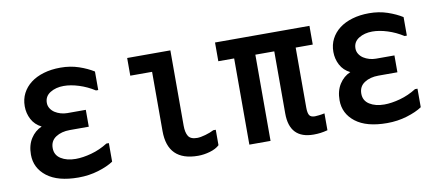

<svg xmlns="http://www.w3.org/2000/svg" viewBox="-54 -729 2109 919"><g transform="rotate(-10 1000.0 -269.5)"><path d="M59 -150Q59 -196 79.5 -228Q100 -260 133 -274Q101 -290 85.5 -319.5Q70 -349 70 -383Q70 -418 84.5 -446Q99 -474 125 -494Q151 -514 188 -525Q225 -536 270 -536Q318 -536 359 -522Q400 -508 430 -489V-399H419Q383 -422 343.5 -434.5Q304 -447 270 -447Q232 -447 204.5 -430Q177 -413 177 -381Q177 -366 185 -353.5Q193 -341 205.5 -333Q218 -325 233.5 -320.5Q249 -316 265 -316H355V-234H263Q222 -234 194.5 -216Q167 -198 167 -163Q167 -129 195.5 -111Q224 -93 267 -93Q302 -93 344 -104.5Q386 -116 424 -140H436V-50Q408 -31 362 -17Q316 -3 265 -3Q165 -3 112 -44Q59 -85 59 -150Z M951 -114V-39Q934 -23 904.5 -14.5Q875 -6 847 -6Q699 -6 699 -152V-440H593V-526H803V-160Q803 -127 814 -109Q825 -91 857 -91Q873 -91 897.5 -98Q922 -105 939 -114Z M1292 -435H1200V-16H1097V-435H1020V-526H1479V-435H1396V-143Q1396 -117 1403 -106Q1410 -95 1430 -95Q1435 -95 1449 -96.5Q1463 -98 1477 -101V-19Q1458 -14 1442 -12Q1426 -10 1409 -10Q1292 -10 1292 -133Z M1559 -150Q1559 -196 1579.5 -228Q1600 -260 1633 -274Q1601 -290 1585.5 -319.5Q1570 -349 1570 -383Q1570 -418 1584.5 -446Q1599 -474 1625 -494Q1651 -514 1688 -525Q1725 -536 1770 -536Q1818 -536 1859 -522Q1900 -508 1930 -489V-399H1919Q1883 -422 1843.5 -434.5Q1804 -447 1770 -447Q1732 -447 1704.5 -430Q1677 -413 1677 -381Q1677 -366 1685 -353.5Q1693 -341 1705.5 -333Q1718 -325 1733.5 -320.5Q1749 -316 1765 -316H1855V-234H1763Q1722 -234 1694.5 -216Q1667 -198 1667 -163Q1667 -129 1695.5 -111Q1724 -93 1767 -93Q1802 -93 1844 -104.5Q1886 -116 1924 -140H1936V-50Q1908 -31 1862 -17Q1816 -3 1765 -3Q1665 -3 1612 -44Q1559 -85 1559 -150Z"/></g></svg>

Font: D2Coding
Style: Bold
Weight: 700
Monospace: yes
Designer: Yong-Rak Park; Jeong-Hwan Yoon; Sang-Min Lee;
Foundry: NHN Corporation
Version: Version 1.3.2; Build 20180524